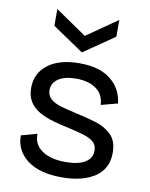

<svg xmlns="http://www.w3.org/2000/svg" viewBox="-87 -826 704 903"><g transform="rotate(10 265.5 -375.0)"><path d="M271 13Q163 13 105 -31.5Q47 -76 47 -148L123 -169Q121 -119 162 -90Q203 -61 276 -61Q336 -61 368.5 -81Q401 -101 401 -136Q401 -164 383 -179Q365 -194 333 -203.5Q301 -213 259 -222Q222 -230 186.5 -240Q151 -250 121 -266.5Q91 -283 73.5 -310Q56 -337 56 -377Q56 -447 110.5 -488.5Q165 -530 261 -530Q357 -530 410.5 -487Q464 -444 471 -375L392 -354Q390 -404 353.5 -430Q317 -456 258 -456Q204 -456 173.5 -436Q143 -416 143 -381Q143 -355 161.5 -339Q180 -323 211.5 -314Q243 -305 283 -296Q336 -285 382.5 -270.5Q429 -256 458 -226.5Q487 -197 487 -142Q487 -65 428 -26Q369 13 271 13ZM113 -763 262 -661 409 -763V-683L262 -582L113 -683Z"/></g></svg>

Font: Bricolage Grotesque 12pt
Style: Regular
Weight: 400
Designer: Mathieu Triay
Foundry: Atelier Triay
Version: Version 1.001; ttfautohint (v1.8.4.7-5d5b);gftools[0.9.33.de